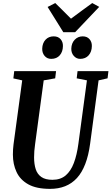

<svg xmlns="http://www.w3.org/2000/svg" viewBox="-20 -1198 714 1228"><path d="M610.5 -684 556.5 -279.5Q546.5 -204 525.2 -149Q504 -94 471.8 -59Q439.5 -24 396.5 -7Q353.5 10 300 10Q213 10 161 -19Q109 -48 85.8 -97.8Q62.5 -147.5 62.5 -209.5Q62.5 -226.5 63.5 -242.5Q64.5 -258.5 66.5 -274.5L122 -684L65.5 -696.5L71 -743H338.5L333 -697L259.5 -684L204.5 -276Q201 -253 199.5 -231.8Q198 -210.5 198 -191Q198 -148 208.5 -115.8Q219 -83.5 244.8 -65.8Q270.5 -48 315.5 -48Q367 -48 400 -76Q433 -104 452.5 -155.8Q472 -207.5 481.5 -279.5L536 -684L470.5 -697L476 -743H673.5L668 -697ZM307.5 -821.5Q281.5 -821.5 265.5 -840.2Q249.5 -859 250 -886.5Q251 -922 271 -943.8Q291 -965.5 323.5 -965.5Q352 -965.5 367.5 -947.5Q383 -929.5 382.5 -903.5Q382 -867 362.2 -844.2Q342.5 -821.5 307.5 -821.5ZM492.5 -821.5Q469 -821.5 452.2 -840.2Q435.5 -859 436 -886.5Q437 -922 457.8 -943.8Q478.5 -965.5 509 -965.5Q537 -965.5 552.5 -947.5Q568 -929.5 567.5 -903.5Q567 -867 547 -844.2Q527 -821.5 492.5 -821.5ZM385 -992 284.5 -1153.5 333.5 -1178.5Q359 -1153.5 384.2 -1128.5Q409.5 -1103.5 434 -1078.5Q468 -1104 501.8 -1128.8Q535.5 -1153.5 570 -1178.5L614.5 -1154L460.5 -992Z"/></svg>

Font: Merriweather 24pt SemiCondensed
Style: Bold Italic
Weight: 700
Width: 4
Italic angle: -7.8°
Designer: Eben Sorkin
Foundry: Eben Sorkin
Version: Version 2.101